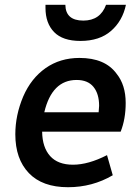

<svg xmlns="http://www.w3.org/2000/svg" viewBox="-20 -772 571 802"><path d="M264 10Q366 10 451 -40L427 -124Q349 -84 285 -84Q222 -84 189.5 -120Q157 -156 156 -222H484Q505 -275 505 -342Q505 -417 467 -464Q419 -530 312 -530Q231 -530 170.5 -487.5Q110 -445 77 -369Q44 -291 44 -211Q44 -108 100.5 -49Q157 10 264 10ZM392 -303H165Q197 -438 300 -438Q347 -438 370.5 -409Q394 -380 394 -330ZM316 -601Q396 -601 444 -643Q492 -685 506 -752H423Q399 -686 328 -686Q254 -686 253 -752H170V-739Q170 -675 206 -638Q242 -601 316 -601Z"/></svg>

Font: Brisa Sans Medium
Style: Italic
Weight: 600
Italic angle: -8°
Designer: Dalton Maag Ltd
Foundry: Dalton Maag Ltd
Version: Version 1.101;July 10, 2019;FontCreator 11.5.0.2425 64-bit